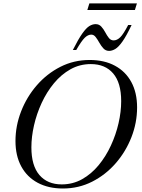

<svg xmlns="http://www.w3.org/2000/svg" viewBox="-20 -1068 811 1098"><path d="M764 -453.5Q764 -366.5 731.8 -283.8Q699.5 -201 642 -134.8Q584.5 -68.5 507.2 -29.2Q430 10 340 10Q256.5 10 195.5 -22.8Q134.5 -55.5 101.5 -116.5Q68.5 -177.5 68.5 -261.5Q68.5 -348.5 100.8 -431.2Q133 -514 190.5 -580.2Q248 -646.5 325.2 -685.8Q402.5 -725 492.5 -725Q576.5 -725 637.2 -692.2Q698 -659.5 731 -598.8Q764 -538 764 -453.5ZM159.5 -225.5Q159.5 -120.5 205.5 -67Q251.5 -13.5 333 -13.5Q396.5 -13.5 449.5 -43.2Q502.5 -73 544 -123.2Q585.5 -173.5 614.2 -235.8Q643 -298 658 -363.8Q673 -429.5 673 -489.5Q673 -594.5 627.2 -648Q581.5 -701.5 499.5 -701.5Q436 -701.5 383 -671.8Q330 -642 288.5 -591.8Q247 -541.5 218.2 -479.2Q189.5 -417 174.5 -351.2Q159.5 -285.5 159.5 -225.5ZM732.5 -925Q703 -862.5 680.2 -830.5Q657.5 -798.5 639.2 -787.8Q621 -777 604 -777Q584.5 -777 571.5 -791Q558.5 -805 548.2 -823.5Q538 -842 527.2 -856Q516.5 -870 502 -870Q483 -870 464.5 -852Q446 -834 416 -782H396.5Q428 -844.5 450.5 -876.2Q473 -908 491 -919Q509 -930 527 -930Q546.5 -930 559.2 -916Q572 -902 581.8 -883.5Q591.5 -865 602.5 -851Q613.5 -837 630 -837Q649.5 -837 667.8 -855Q686 -873 713 -925ZM479.5 -1011 491 -1048.5H763L751.5 -1011Z"/></svg>

Font: Newsreader 72pt
Style: Italic
Weight: 400
Italic angle: -17°
Designer: Hugues Gentile
Foundry: Production Type
Version: Version 1.003; ttfautohint (v1.8.3)